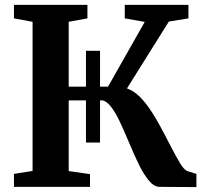

<svg xmlns="http://www.w3.org/2000/svg" viewBox="-20 -763 837 784"><path d="M782 -53V1L632 0Q609.5 0 588.5 -25Q567.5 -50 549.5 -86.2Q531.5 -122.5 506 -183Q483.5 -236 468.2 -268.2Q453 -300.5 435.5 -324.2Q418 -348 400 -353H388.5V-181H331V-353H260.5V-64.5L347.5 -52V0H37V-53L113 -65V-674L37 -688V-743H337V-688L260.5 -674V-409H331V-555.5H388.5V-409H421L571 -673.5L489.5 -688V-743H749.5V-688L669.5 -675L498.5 -402Q527 -392 552.2 -366.5Q577.5 -341 602.5 -301.5Q628 -261.5 669.5 -180.5Q699.5 -122 716 -95.2Q732.5 -68.5 746 -64Z"/></svg>

Font: Merriweather Text
Style: Bold
Weight: 700
Designer: Eben Sorkin
Foundry: Eben Sorkin
Version: Version 2.100